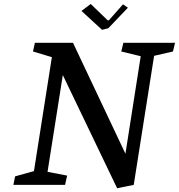

<svg xmlns="http://www.w3.org/2000/svg" viewBox="-20 -957 926 994"><path d="M586.4 17.6 305.2 -568.4 226.1 -67.4 327.6 -47.9 316.9 0H49.3L58.1 -43.9L155.8 -71.3L248.5 -661.1L150.9 -690.4L160.6 -735.4H357.9L629.4 -161.1L708.5 -666L607.9 -690.4L618.7 -735.4H886.2L875.5 -690.4L777.8 -668L672.4 0ZM508.3 -802.7 401.9 -900.4 449.7 -936.5 537.6 -851.6H543.5L616.7 -934.6L642.1 -917L540.5 -810.5Z"/></svg>

Font: Neuton
Style: Italic
Weight: 400
Italic angle: -9°
Designer: Brian M Zick
Version: Version 1.32